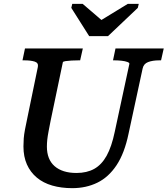

<svg xmlns="http://www.w3.org/2000/svg" viewBox="-20 -962 872 999"><path d="M444 -774H542L697 -921L702 -942H645L470 -835L537 -833L410 -942H356L351 -921ZM243 -332Q237 -301 232.5 -277.5Q228 -254 226 -235.5Q224 -217 224 -199Q224 -166 234 -140.5Q244 -115 264 -97.5Q284 -80 312.5 -71Q341 -62 378 -62Q432 -62 470.5 -83.5Q509 -105 535 -152Q561 -199 577 -276L653 -629Q655 -635 643 -639.5Q631 -644 612.5 -646Q594 -648 577 -648H568L581 -710H832L818 -648H808Q774 -648 750.5 -639Q727 -630 722 -605L649 -267Q628 -165 586.5 -102.5Q545 -40 486.5 -11.5Q428 17 356 17Q299 17 252 3.5Q205 -10 171.5 -38Q138 -66 120 -106.5Q102 -147 102 -200Q102 -221 103.5 -241.5Q105 -262 110 -288Q115 -314 122 -347L177 -614Q181 -635 160.5 -641.5Q140 -648 108 -648H97L110 -710H411L397 -648H388Q371 -648 352.5 -647Q334 -646 321 -644Q308 -642 307 -638Z"/></svg>

Font: Roboto Serif Medium
Style: Italic
Weight: 500
Italic angle: -10°
Designer: Greg Gazdowicz
Foundry: Commercial Type
Version: Version 1.008